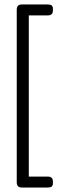

<svg xmlns="http://www.w3.org/2000/svg" viewBox="-20 -770 302 860"><path d="M55 47V-727Q55 -750 78 -750H194Q206 -750 211.5 -745.5Q217 -741 217 -730V-723Q217 -701 194 -701H109V21H194Q217 21 217 43V50Q217 61 211.5 65.5Q206 70 194 70H78Q55 70 55 47Z"/></svg>

Font: Mitr ExtraLight
Style: Regular
Weight: 275
Designer: Thanarat Vachiruckul
Foundry: Cadson Demak Co.,Ltd.
Version: Version 1.001